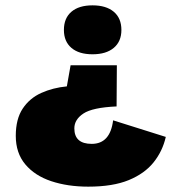

<svg xmlns="http://www.w3.org/2000/svg" viewBox="-20 -529 670 718"><path d="M310 169Q233 169 171.5 148.5Q110 128 74.5 85.5Q39 43 39 -21Q39 -84 65 -123Q91 -162 134.5 -181.5Q178 -201 230 -206L244 -285H417L416 -131Q326 -127 292 -104.5Q258 -82 258 -49Q258 9 323 9Q392 9 403 -79L600 -17Q588 36 554.5 78Q521 120 461.5 144.5Q402 169 310 169ZM326 -326Q275 -326 247 -350Q219 -374 219 -417Q219 -461 247 -485Q275 -509 326 -509Q377 -509 405.5 -485Q434 -461 434 -417Q434 -374 405.5 -350Q377 -326 326 -326Z"/></svg>

Font: Work Sans ExtraBold
Style: Regular
Weight: 800
Designer: Wei Huang
Foundry: Wei Huang
Version: Version 2.012; ttfautohint (v1.8.3)